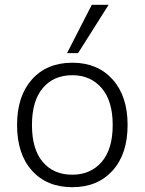

<svg xmlns="http://www.w3.org/2000/svg" viewBox="-20 -771 602 799"><path d="M51 0ZM281 8Q175 8 113 -61Q51 -130 51 -251Q51 -371 113 -440.5Q175 -510 281 -510Q386 -510 448.5 -440.5Q511 -371 511 -251Q511 -130 448.5 -61Q386 8 281 8ZM281 -44Q357 -44 403 -97Q449 -150 449 -251Q449 -351 403 -404.5Q357 -458 281 -458Q203 -458 158 -404.5Q113 -351 113 -251Q113 -150 158 -97Q203 -44 281 -44ZM259 -550 362 -751H432L305 -550Z"/></svg>

Font: Winston Light
Style: Regular
Weight: 300
Designer: Original fonts by Vernon Adams / Changes by Cristiano Sobral
Foundry: Original fonts by Vernon Adams / Changes by Cristiano Sobral
Version: Version 2.503;July 17, 2020;FontCreator 13.0.0.2655 64-bit